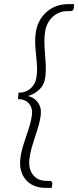

<svg xmlns="http://www.w3.org/2000/svg" viewBox="-20 -779 380 932"><path d="M204 133Q138 133 104.5 92.5Q71 52 79 -11Q83 -44 95 -80.5Q107 -117 119 -153.5Q131 -190 135 -222Q139 -255 120.5 -276.5Q102 -298 67 -298L70 -329Q106 -329 129.5 -350.5Q153 -372 157 -405Q162 -438 158.5 -474Q155 -510 152 -546.5Q149 -583 153 -616Q161 -680 204.5 -719.5Q248 -759 313 -759H340L338 -737Q337 -731 332.5 -728Q328 -725 323 -725H307Q265 -725 234.5 -696Q204 -667 198 -619Q194 -586 196.5 -548.5Q199 -511 201.5 -474.5Q204 -438 200 -405Q196 -369 171.5 -345Q147 -321 115 -313Q145 -307 163.5 -282Q182 -257 178 -222Q174 -190 162.5 -153Q151 -116 139 -79Q127 -42 123 -8Q117 40 140 69.5Q163 99 206 99H222Q226 99 230 102Q234 105 234 111L231 133Z"/></svg>

Font: Aleo Light
Style: Italic
Weight: 300
Italic angle: -7°
Designer: Alessio Laiso
Foundry: Alessio Laiso
Version: Version 2.001;gftools[0.9.29]